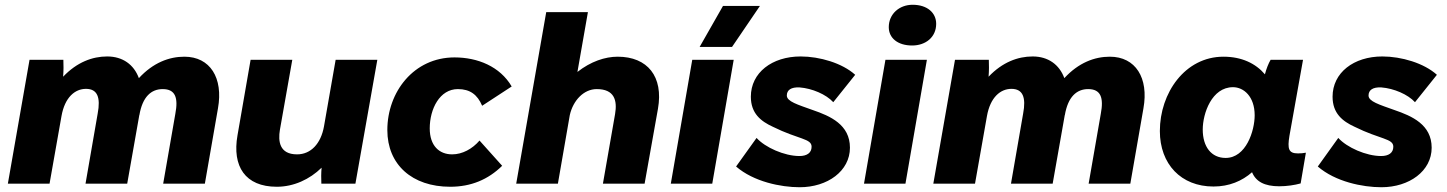

<svg xmlns="http://www.w3.org/2000/svg" viewBox="-20 -771 6074 806"><path d="M13 0H188L238 -283C252 -363 295 -398 341 -398C389 -398 403 -362 390 -294L339 0H514L565 -289V-287C578 -365 615 -397 663 -397C716 -397 729 -361 716 -293L665 0H840L895 -316C918 -444 862 -533 754 -533C690 -533 623 -508 563 -443C542 -500 495 -534 430 -534C368 -534 303 -510 245 -449C247 -475 247 -499 246 -520H104Z M1142 13C1213 13 1280 -18 1330 -67C1328 -45 1328 -20 1329 0H1472L1564 -520H1389L1340 -240C1327 -168 1285 -123 1227 -123C1153 -123 1147 -178 1155 -226L1207 -520H1032L977 -203C954 -73 1009 13 1142 13Z M1870 13C1957 13 2029 -17 2088 -75L1993 -181C1963 -146 1921 -123 1878 -123C1824 -123 1784 -159 1784 -232C1784 -314 1826 -397 1902 -397C1953 -397 1984 -374 2004 -327L2128 -408C2079 -492 1985 -530 1888 -530C1717 -530 1606 -385 1606 -225C1606 -80 1710 13 1870 13Z M2147 0H2322L2372 -288C2386 -350 2431 -397 2485 -397C2559 -397 2572 -350 2562 -292L2511 0H2686L2742 -314C2766 -450 2698 -533 2573 -533C2520 -533 2460 -513 2404 -469L2448 -720H2273Z M2796 0H2970L3060 -520H2886ZM3053 -574 3170 -746H3015L2917 -574Z M3337 15C3454 15 3548 -53 3548 -151C3548 -248 3465 -284 3392 -309C3328 -332 3283 -345 3283 -370C3283 -393 3301 -406 3337 -404C3389 -400 3448 -375 3478 -342L3570 -457C3516 -506 3421 -534 3341 -534C3221 -534 3132 -466 3132 -365C3132 -295 3174 -262 3224 -239C3333 -185 3387 -190 3387 -155C3387 -129 3367 -116 3336 -116C3273 -116 3192 -152 3156 -192L3070 -72C3144 -8 3258 15 3337 15Z M3607 0H3781L3871 -520H3697ZM3809 -580C3866 -580 3910 -615 3910 -671C3910 -717 3873 -751 3811 -751C3755 -751 3711 -712 3711 -657C3711 -611 3749 -580 3809 -580Z M3898 0H4073L4123 -283C4137 -363 4180 -398 4226 -398C4274 -398 4288 -362 4275 -294L4224 0H4399L4450 -289V-287C4463 -365 4500 -397 4548 -397C4601 -397 4614 -361 4601 -293L4550 0H4725L4780 -316C4803 -444 4747 -533 4639 -533C4575 -533 4508 -508 4448 -443C4427 -500 4380 -534 4315 -534C4253 -534 4188 -510 4130 -449C4132 -475 4132 -499 4131 -520H3989Z M5350 11C5382 11 5415 6 5440 -1L5462 -130C5452 -128 5441 -127 5429 -127C5389 -127 5384 -146 5393 -201L5450 -520H5314C5305 -505 5296 -482 5290 -459C5251 -505 5192 -533 5116 -533C4954 -533 4849 -380 4849 -221C4849 -82 4938 12 5074 12C5140 12 5194 -11 5236 -48C5252 -9 5288 11 5350 11ZM5156 -405C5201 -405 5247 -366 5247 -287C5247 -222 5211 -108 5125 -108C5065 -108 5029 -155 5029 -227C5029 -295 5067 -405 5156 -405Z M5779 15C5896 15 5990 -53 5990 -151C5990 -248 5907 -284 5834 -309C5770 -332 5725 -345 5725 -370C5725 -393 5743 -406 5779 -404C5831 -400 5890 -375 5920 -342L6012 -457C5958 -506 5863 -534 5783 -534C5663 -534 5574 -466 5574 -365C5574 -295 5616 -262 5666 -239C5775 -185 5829 -190 5829 -155C5829 -129 5809 -116 5778 -116C5715 -116 5634 -152 5598 -192L5512 -72C5586 -8 5700 15 5779 15Z"/></svg>

Font: Fixel Display ExtraBold
Style: Italic
Weight: 800
Italic angle: -10°
Designer: AlfaBravo + MacPaw
Foundry: Kyrylo Tkachov, Marchela Mozhyna, Serhii Makarenko, Maria Weinstein, Zakhar Kryvoshyya
Version: Version 1.210;Glyphs 3.2 (3217)